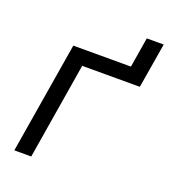

<svg xmlns="http://www.w3.org/2000/svg" viewBox="-123 -751 747 842"><g transform="rotate(20 250.0 -330.0)"><path d="M40 0 126 -520H395L418 -660H497L462 -450H193L119 0Z"/></g></svg>

Font: Iosevka Term Curly
Style: Italic
Weight: 400
Italic angle: -9°
Designer: Belleve Invis
Foundry: Belleve Invis
Version: Version 32.3.0